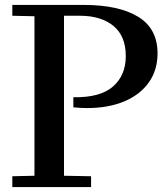

<svg xmlns="http://www.w3.org/2000/svg" viewBox="-20 -760 677 780"><path d="M30 -44 120 -46V-694L30 -696V-740H320Q462 -740 541 -692Q620 -644 620 -543Q620 -475 584.5 -425Q549 -375 484.5 -348Q420 -321 334 -321Q307 -321 278 -324V-365Q387 -363 439 -408.5Q491 -454 491 -532Q491 -614 440.5 -655Q390 -696 305 -696H240V-46L350 -44V0H30Z"/></svg>

Font: Minipax
Style: Bold
Weight: 500
Designer: Raphaël Ronot, Igor Stepanchenko (Cyrillic)
Foundry: steppetype
Version: Version 1.002